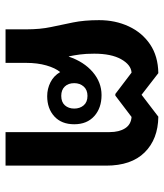

<svg xmlns="http://www.w3.org/2000/svg" viewBox="32 -638 605 710"><g transform="rotate(90 335.0 -282.5)"><path d="M88 0V-77Q88 -128 79.5 -168Q71 -208 62.5 -249.5Q54 -291 54 -346Q54 -406 77 -455.5Q100 -505 143.5 -534.5Q187 -564 250 -565L330 -503L411 -565Q494 -564 543 -514.5Q592 -465 592 -372V0H468V-385Q468 -420 454 -442Q440 -464 412 -466L333 -406H327L248 -466Q219 -464 198.5 -427.5Q178 -391 178 -328Q178 -297 181 -275Q184 -253 188 -234H189Q208 -290 246 -322.5Q284 -355 331 -355Q379 -355 409 -328Q439 -301 439 -254Q439 -207 410 -180.5Q381 -154 335 -154Q308 -154 284 -166Q260 -178 246 -202Q231 -184 221.5 -151Q212 -118 212 -76V0ZM334 -206Q357 -206 369 -219.5Q381 -233 381 -254Q381 -275 369 -289Q357 -303 334 -303Q312 -303 299.5 -289Q287 -275 287 -254Q287 -232 299.5 -219Q312 -206 334 -206Z"/></g></svg>

Font: Noto Sans Thai Looped SemiBold
Style: Regular
Weight: 600
Designer: Sasikarn Vongin, Ben Mitchell
Foundry: The Fontpad Ltd
Version: Version 1.001; ttfautohint (v1.8.4.7-5d5b)